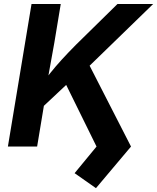

<svg xmlns="http://www.w3.org/2000/svg" viewBox="-20 -748 802 980"><path d="M157.8 -164.5 180.2 -300.3Q209.2 -340.8 236.6 -375.1Q263.9 -409.3 295.2 -443.6Q326.5 -477.9 366.7 -518.5L579.5 -727.5H761.7L395.7 -372.1L384 -376.6ZM20.3 0 140.9 -727.5H290.1L257.1 -528.6L223.7 -343.4L214.4 -270.6L169.5 0ZM469.8 212.4 360.8 135.9 472.7 0 311.1 -328.2 423.7 -439.5 648.7 0Z"/></svg>

Font: Inter
Style: Italic
Weight: 400
Italic angle: -9.3988°
Designer: Rasmus Andersson
Foundry: rsms
Version: Version 4.001;git-66647c0bb